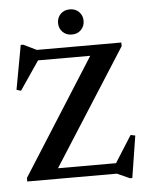

<svg xmlns="http://www.w3.org/2000/svg" viewBox="-60 -918 761 995"><g transform="rotate(-5 321.0 -420.5)"><path d="M592 -675V-656L193.5 -31.5L145 -54.5H510L598 -193.5L622 -188.5L587.5 29.5H575.5L509.5 0H43.5V-18.5L440 -643.5L503 -620.5H154L52.5 -471.5L29.5 -478L71.5 -708H84.5L152.5 -675ZM340.5 -738.5Q311 -738.5 292.5 -757.5Q274 -776.5 274 -804Q274 -832 292.5 -850.8Q311 -869.5 340.5 -869.5Q370 -869.5 388.5 -850.8Q407 -832 407 -804Q407 -776.5 388.5 -757.5Q370 -738.5 340.5 -738.5Z"/></g></svg>

Font: Newsreader 24pt SemiBold
Style: Regular
Weight: 600
Designer: Hugues Gentile
Foundry: Production Type
Version: Version 1.003